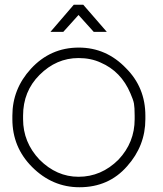

<svg xmlns="http://www.w3.org/2000/svg" viewBox="-20 -765 687 807"><path d="M429 -631H374L310 -702L246 -631H192L290 -745H330ZM32 -264V-279Q32 -391 110 -476Q192 -565 311 -565Q427 -565 510 -478Q591 -397 591 -279V-264Q591 -152 514 -66Q437 22 314 22Q200 22 115 -63Q32 -146 32 -264ZM546 -264V-279Q546 -314 543 -330Q540 -346 528 -373Q489 -465 403 -502Q362 -521 310 -521Q217 -521 146 -450Q77 -381 77 -279V-264Q77 -167 146 -94Q218 -22 310 -22Q406 -22 478 -94Q546 -166 546 -264Z"/></svg>

Font: Bhavuka
Style: Regular
Weight: 400
Version: 2.94.0; ttfautohint (v1.2) -l 7 -r 28 -G 50 -x 13 -D deva -f